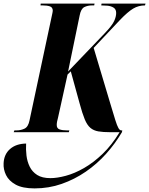

<svg xmlns="http://www.w3.org/2000/svg" viewBox="-97 -734 828 1066"><path d="M-21 0 -17 -10H-6Q19 -10 39.5 -20Q60 -30 67 -66L189 -638Q196 -669 196 -674Q196 -693 180.5 -698.5Q165 -704 140 -704H128L129 -714H428L426 -704H414Q390 -704 371 -694.5Q352 -685 345 -647L281 -337L486 -551Q526 -593 537 -617.5Q548 -642 548 -662Q548 -683 533 -692Q518 -701 498.5 -702.5Q479 -704 465 -704L467 -714H711L708 -704Q672 -704 642 -686Q612 -668 569 -623L423 -468L516 -157Q533 -100 543 -68Q553 -36 560.5 -23Q568 -10 577 -10H582L580 0Q543 63 492.5 119.5Q442 176 379.5 219Q317 262 245.5 287Q174 312 95 312Q28 312 -10 291Q-48 270 -63.5 238Q-79 206 -77 173Q-75 123 -41.5 93.5Q-8 64 48 63Q46 96 50 129.5Q54 163 68 191.5Q82 220 109.5 237.5Q137 255 183 255Q220 255 268.5 242Q317 229 369.5 199Q422 169 473 120Q524 71 567 0H516Q475 0 449 -4.5Q423 -9 405 -24Q387 -39 373.5 -71.5Q360 -104 345 -160L296 -338L278 -320L225 -80Q222 -70 220 -59.5Q218 -49 218 -40Q218 -21 234 -15.5Q250 -10 275 -10H288L285 0Z"/></svg>

Font: Noto Serif Display ExtraCondensed ExtraBold
Style: Italic
Weight: 800
Width: 2
Italic angle: -12°
Designer: Monotype Design Team
Foundry: Monotype Imaging Inc.
Version: Version 2.009